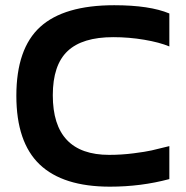

<svg xmlns="http://www.w3.org/2000/svg" viewBox="-20 -699 704 728"><path d="M622.1 -522.9Q584.5 -538.6 526.9 -548.3Q469.2 -558.1 409.2 -558.1Q292 -558.1 236.1 -505.1Q180.2 -452.1 180.2 -337.9Q180.2 -111.8 394 -111.8Q440.9 -111.8 486.6 -117.7Q532.2 -123.5 554.9 -128.7Q577.6 -133.8 622.1 -145V-20Q514.6 8.8 397 8.8Q218.8 8.8 130.4 -75.4Q42 -159.7 42 -335.9Q42 -514.6 132.3 -596.9Q222.7 -679.2 413.1 -679.2Q547.4 -679.2 622.1 -647.9Z"/></svg>

Font: LT Wave Text Bold
Style: Regular
Weight: 700
Designer: Daniel Lyons
Version: Version 2.5 (Glyphs App)